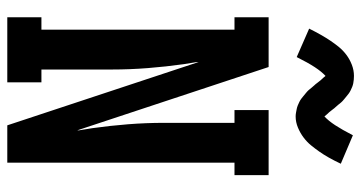

<svg xmlns="http://www.w3.org/2000/svg" viewBox="-258 -758 1015 540"><g transform="rotate(90 250.0 -487.5)"><path d="M28 0V-96H63V-639H28V-735H168L347 -194Q346 -196 346 -198Q346 -200 346 -202L340 -239Q333 -289 329 -339.5Q325 -390 325 -441V-639H289V-735H472V-639H437V0H332L153 -541Q154 -539 154 -537Q154 -535 154 -533L160 -496Q167 -446 171 -395.5Q175 -345 175 -294V-96H211V0ZM307 -811Q302 -811 296.5 -812Q291 -813 286 -814Q281 -815 276 -817Q271 -819 266 -821.5Q261 -824 257 -827Q253 -830 249.5 -833Q246 -836 241 -840Q236 -844 232.5 -848Q229 -852 226 -856Q223 -860 219.5 -863.5Q216 -867 212.5 -872Q209 -877 205 -881.5Q201 -886 198.5 -888.5Q196 -891 193 -895Q181 -884 168.5 -865Q156 -846 140 -814L60 -849Q69 -867 77.5 -882Q86 -897 94.5 -909.5Q103 -922 112 -933Q121 -944 133.5 -953.5Q146 -963 161.5 -969Q177 -975 193 -975Q198 -975 203.5 -974.5Q209 -974 214 -973Q219 -972 224 -970Q229 -968 234 -965.5Q239 -963 243 -960Q247 -957 250.5 -954Q254 -951 259 -947Q264 -943 267.5 -939Q271 -935 274 -931Q277 -927 280.5 -923.5Q284 -920 287.5 -915Q291 -910 295 -905.5Q299 -901 301.5 -898.5Q304 -896 307 -892Q319 -903 331.5 -922Q344 -941 360 -972L440 -938Q431 -919 422.5 -904Q414 -889 405.5 -877Q397 -865 388 -854Q379 -843 366.5 -833.5Q354 -824 338.5 -817.5Q323 -811 307 -811Z"/></g></svg>

Font: Iosevka Gothic
Style: Bold
Weight: 700
Monospace: yes
Designer: Belleve Invis
Foundry: Belleve Invis
Version: Version 15.5.1; ttfautohint (v1.8.4)